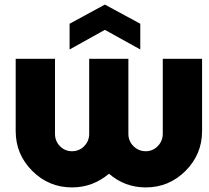

<svg xmlns="http://www.w3.org/2000/svg" viewBox="-20 -816 918 842"><path d="M295.9 5.9Q193.8 5.9 121.3 -66.7Q48.8 -139.2 48.8 -241.2V-558.1H221.2V-229Q221.2 -197.3 242.9 -175Q264.6 -152.8 295.9 -152.8Q327.1 -152.8 349.1 -175Q371.1 -197.3 371.1 -229V-558.1H543V-229Q543 -197.3 565.4 -175Q587.9 -152.8 619.1 -152.8Q649.9 -152.8 671.9 -175.3Q693.8 -197.8 693.8 -229V-558.1H866.2V-241.2Q866.2 -139.2 793.7 -66.7Q721.2 5.9 619.1 5.9Q527.3 5.9 458 -54.2Q386.7 5.9 295.9 5.9ZM285.2 -599.1V-711.9L439.9 -795.9L595.2 -711.9V-599.1L439.9 -685.1Z"/></svg>

Font: Biathlonist
Style: Bold
Weight: 700
Designer: Go4gold
Foundry: Go4gold
Version: Version 3.010;FEAKit 1.0